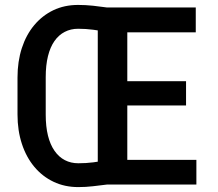

<svg xmlns="http://www.w3.org/2000/svg" viewBox="-20 -741 874 771"><path d="M293.5 -721.2Q323.7 -721.2 353.5 -718Q383.3 -714.8 410.2 -710.9V-612.3Q383.8 -617.7 354.2 -621.6Q324.7 -625.5 293.5 -625.5Q264.2 -625.5 240 -613Q215.8 -600.6 198.7 -576.2Q181.6 -551.8 172.6 -515.4Q163.6 -479 163.6 -430.7V-281.2Q163.6 -232.9 172.6 -196.5Q181.6 -160.2 199 -135.3Q216.3 -110.4 240.5 -97.9Q264.6 -85.4 294.4 -85.4Q325.7 -85.4 354.7 -89.1Q383.8 -92.8 410.2 -98.6V0Q383.3 3.4 354 6.8Q324.7 10.3 294.4 10.3Q239.7 10.3 195.1 -11Q150.4 -32.2 117.9 -71Q85.4 -109.9 67.9 -163.3Q50.3 -216.8 50.3 -281.2V-429.7Q50.3 -494.1 67.6 -547.6Q85 -601.1 117.4 -639.9Q149.9 -678.7 194.3 -700Q238.8 -721.2 293.5 -721.2ZM768.6 -99.1V0H460V-99.1ZM491.2 -710.9V0H372.6V-710.9ZM727.1 -415V-317.4H460V-415ZM766.1 -710.9V-611.3H460V-710.9Z"/></svg>

Font: Roboto Condensed Medium
Style: Regular
Weight: 500
Designer: Christian Robertson
Foundry: Google
Version: Version 3.0